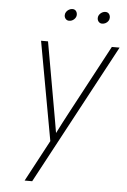

<svg xmlns="http://www.w3.org/2000/svg" viewBox="-59 -726 636 962"><g transform="rotate(5 259.0 -244.5)"><path d="M102 194 213 -14 123 -511H158L220 -161Q224.5 -135.5 229 -109.8Q233.5 -84 238 -57Q251.5 -84 265 -109.8Q278.5 -135.5 292 -161L479 -511H518L140 194ZM420 -623Q409.5 -623 402.8 -630.5Q396 -638 396 -649Q396 -662.5 407.2 -672.8Q418.5 -683 432 -683Q443.5 -683 449.8 -675.2Q456 -667.5 456 -656Q456 -647 451 -639.5Q446 -632 437.8 -627.5Q429.5 -623 420 -623ZM254 -623Q243.5 -623 236.8 -630.5Q230 -638 230 -649Q230 -658 235.2 -665.8Q240.5 -673.5 248.8 -678.2Q257 -683 266 -683Q277.5 -683 283.8 -675.2Q290 -667.5 290 -656Q290 -643.5 279.2 -633.2Q268.5 -623 254 -623Z"/></g></svg>

Font: Overpass Thin
Style: Italic
Weight: 250
Italic angle: -10°
Designer: Delve Withrington, Dave Bailey, Thomas Jockin
Foundry: Delve Fonts LLC
Version: Version 4.000